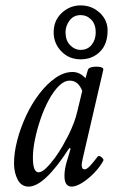

<svg xmlns="http://www.w3.org/2000/svg" viewBox="-20 -679 419 712"><path d="M86 13Q59 13 45.5 -13Q32 -39 32 -73Q32 -113 44 -159Q56 -205 77 -250Q98 -295 126 -331.5Q154 -368 185.5 -390Q217 -412 249 -412Q276 -412 297 -389L306 -420Q308 -428 323 -430.5Q338 -433 351.5 -430.5Q365 -428 363 -420L287 -92Q286 -85 284.5 -79Q283 -73 283 -67Q283 -51 294 -51Q302 -51 314 -64Q326 -77 342 -98Q347 -104 356.5 -96Q366 -88 363 -83Q350 -59 328.5 -37Q307 -15 284.5 -1Q262 13 246 13Q219 13 219 -27Q219 -40 221.5 -54Q224 -68 228 -81L242 -128L237 -130Q145 13 86 13ZM123 -40Q135 -40 151 -55.5Q167 -71 183.5 -93.5Q200 -116 213.5 -140Q227 -164 235 -180Q246 -203 254 -224Q262 -245 267 -267L285 -342Q270 -380 239 -380Q218 -380 198 -360Q178 -340 160.5 -307.5Q143 -275 130 -236.5Q117 -198 109.5 -161Q102 -124 102 -95Q102 -40 123 -40ZM279 -459Q236 -459 207.5 -488.5Q179 -518 179 -559Q179 -603 209 -631Q239 -659 279 -659Q320 -659 349.5 -632Q379 -605 379 -566Q379 -515 350.5 -487Q322 -459 279 -459ZM279 -494Q305 -494 320 -513Q335 -532 335 -559Q335 -589 318.5 -606Q302 -623 279 -623Q253 -623 238 -603Q223 -583 223 -559Q223 -529 240 -511.5Q257 -494 279 -494Z"/></svg>

Font: Junicode Two Beta Condensed
Style: Italic
Weight: 400
Width: 3
Italic angle: -9°
Version: Version 1.053; ttfautohint (v1.8.4)